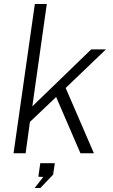

<svg xmlns="http://www.w3.org/2000/svg" viewBox="-20 -763 564 956"><path d="M47.5 0 153.5 -743H213L141 -233.5L434 -517H507.5L307 -325L447.5 0H380.5L259.5 -280L129 -156L107.5 0ZM152.5 173 195.5 118 171 117 180.5 49.5H253L244.5 106.5L181 173Z"/></svg>

Font: Public Sans Thin ExtraLight
Style: Italic
Weight: 250
Italic angle: -8°
Version: Version 2.001